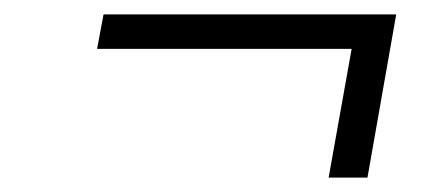

<svg xmlns="http://www.w3.org/2000/svg" viewBox="-20 -467 622 267"><path d="M437 -220 469 -399H115L124 -447H531L491 -220Z"/></svg>

Font: Celebes Light
Style: Italic
Weight: 300
Italic angle: -10°
Designer: Anugrah Pasau
Foundry: Lafontype
Version: Version 1.000; ttfautohint (v1.8.4)